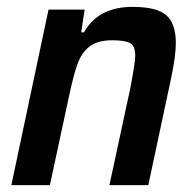

<svg xmlns="http://www.w3.org/2000/svg" viewBox="-20 -538 563 558"><path d="M121 -510H226L216 -444H224Q266 -518 365 -518Q436 -518 463.5 -493.5Q491 -469 491 -413Q491 -377 478 -314L411 0H298L359 -283Q373 -357 373 -376Q373 -404 358.5 -412.5Q344 -421 306 -421Q264 -421 240.5 -403Q217 -385 205 -351.5Q193 -318 179 -251L125 0H13Z"/></svg>

Font: Saira Semi Condensed Medium
Style: Italic
Weight: 500
Width: 4
Italic angle: -12°
Designer: Hector Gatti with collaboration of the Omnibus-Type team
Foundry: Omnibus-Type
Version: Version 1.001; ttfautohint (v1.8)